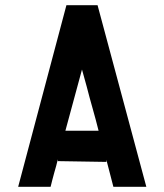

<svg xmlns="http://www.w3.org/2000/svg" viewBox="-20 -720 634 740"><path d="M236 -700H356L544 0H417L390 -104V-96L203 -99V-106Q200 -94 196.5 -80.5Q193 -67 189 -54Q185 -40 181.5 -26Q178 -12 175 0H50ZM232 -216H360Q349 -260 337 -302Q325 -344 314 -387L296 -452Z"/></svg>

Font: Tschichold
Style: Bold
Weight: 700
Designer: Peter Wiegel
Foundry: Peter Wiegel
Version: Version 1.000; ttfautohint (v1.3)